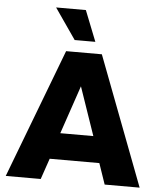

<svg xmlns="http://www.w3.org/2000/svg" viewBox="-59 -939 827 990"><g transform="rotate(5 354.5 -444.0)"><path d="M701 0 447 -668H262L8 0H189L226 -108H483L520 0ZM440 -244H269L354 -494ZM408 -729 345 -888H191L301 -729Z"/></g></svg>

Font: Gantari ExtraBold
Style: Regular
Weight: 800
Designer: Anugrah Pasau
Foundry: Lafontype
Version: Version 1.000